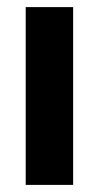

<svg xmlns="http://www.w3.org/2000/svg" viewBox="-20 -520 278 540"><path d="M185.7 -500V0H52.3V-500Z"/></svg>

Font: Nata Sans
Style: Regular
Weight: 400
Designer: Daniel Uzquiano Cruz
Version: Version 1.001